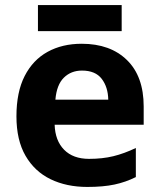

<svg xmlns="http://www.w3.org/2000/svg" viewBox="-20 -729 631 759"><path d="M303 -556Q416 -556 482 -491.5Q548 -427 548 -308V-236H196Q198 -173 233.5 -137Q269 -101 332 -101Q385 -101 428 -111.5Q471 -122 517 -144V-29Q477 -9 432.5 0.5Q388 10 325 10Q243 10 180 -20.5Q117 -51 81 -113Q45 -175 45 -269Q45 -365 77.5 -428.5Q110 -492 168 -524Q226 -556 303 -556ZM304 -450Q261 -450 232.5 -422Q204 -394 199 -335H408Q407 -385 382 -417.5Q357 -450 304 -450ZM461 -709V-606H130V-709Z"/></svg>

Font: Noto Sans Vithkuqi
Style: Bold
Weight: 700
Version: Version 1.001; ttfautohint (v1.8.4.7-5d5b)